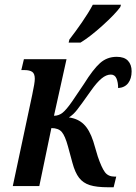

<svg xmlns="http://www.w3.org/2000/svg" viewBox="-20 -786 576 811"><path d="M286 -98 267 -168Q255 -212 241 -228.5Q227 -245 197 -245L146 0H34L116 -385Q127 -436 127 -453Q127 -475 116 -482.5Q105 -490 83 -490H70L81 -536H261L208 -297Q228 -297 244 -309.5Q260 -322 285 -358L335 -432Q373 -493 402.5 -519.5Q432 -546 473 -546Q505 -546 520.5 -529.5Q536 -513 536 -485Q536 -454 521.5 -435Q507 -416 479 -414Q479 -438 472 -454.5Q465 -471 448 -471Q429 -471 409 -454.5Q389 -438 365 -404Q322 -343 305.5 -322Q289 -301 271 -290Q309 -285 333.5 -261.5Q358 -238 374 -189L393 -125Q409 -78 423 -59Q437 -40 464 -40H471L460 5H437Q388 5 359.5 -4Q331 -13 314 -35Q297 -57 286 -98ZM273 -619Q298 -651 326 -691.5Q354 -732 372 -766H491L488 -756Q466 -726 413.5 -678.5Q361 -631 320 -606H270Z"/></svg>

Font: Noto Serif CondSemiBold
Style: Italic
Weight: 600
Width: 3
Italic angle: -12°
Designer: Monotype Design Team
Foundry: Monotype Imaging Inc.
Version: Version 1.001